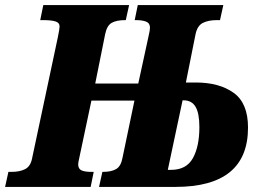

<svg xmlns="http://www.w3.org/2000/svg" viewBox="-43 -734 1049 754"><path d="M-10 -59H2Q35 -59 56 -70Q77 -81 83 -112L184 -587Q191 -621 191 -630Q191 -645 174.5 -650Q158 -655 126 -655H115L127 -714H464L451 -655H448Q415 -655 396 -644.5Q377 -634 370 -600L331 -406H500L540 -590Q546 -616 546 -625Q546 -643 531 -649Q516 -655 491 -655H486L498 -714H834L821 -655H809Q775 -655 753.5 -644Q732 -633 725 -600L687 -410H726Q818 -410 874.5 -369.5Q931 -329 931 -233Q931 0 646 0H346L359 -59H361Q394 -59 413 -70Q432 -81 438 -114L485 -339H316L269 -117Q264 -95 264 -89Q264 -71 277 -65Q290 -59 316 -59H325L313 0H-23ZM629 -67Q689 -67 714.5 -113Q740 -159 740 -235Q740 -289 725 -314.5Q710 -340 678 -340H674L616 -67Z"/></svg>

Font: Noto Serif NarrowBlack
Style: Italic
Weight: 900
Width: 4
Italic angle: -12°
Designer: Monotype Design Team
Foundry: Monotype Imaging Inc.
Version: Version 1.001